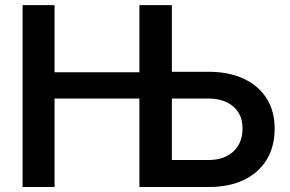

<svg xmlns="http://www.w3.org/2000/svg" viewBox="-20 -748 1160 768"><path d="M70.3 0V-727.5H198.2V-459H593.3V-354H198.2V0ZM624.5 -460.9H814Q895.5 -460.9 954.8 -433.1Q1014.2 -405.3 1046.4 -354.5Q1078.6 -303.7 1078.6 -233.4Q1078.6 -162.1 1046.9 -109.6Q1015.1 -57.1 956.1 -28.6Q897 0 815.4 0H537.6V-727.5H667.5V-107.9H812.5Q876.5 -107.9 913.3 -141.8Q950.2 -175.8 950.2 -234.9Q950.2 -272 933.3 -298.6Q916.5 -325.2 885.7 -339.6Q855 -354 812.5 -354H624.5Z"/></svg>

Font: Inter 18pt SemiBold
Style: Regular
Weight: 600
Designer: Rasmus Andersson
Foundry: rsms
Version: Version 4.001;git-66647c0bb